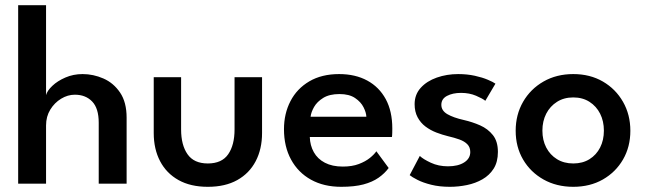

<svg xmlns="http://www.w3.org/2000/svg" viewBox="-20 -708 2490 740"><path d="M298.5 -422.5Q339.5 -422.5 378.5 -405.5Q417.5 -388.5 442.8 -351.2Q468 -314 468 -254.5V0H360.5V-235Q360.5 -290.5 335.2 -316.8Q310 -343 268.5 -343Q241 -343 215.5 -327.5Q190 -312 173.8 -285.5Q157.5 -259 157.5 -224.5V0H50V-688H157.5V-341.5Q162 -358.5 181.8 -377.2Q201.5 -396 232 -409.2Q262.5 -422.5 298.5 -422.5Z M678 -209Q678 -149 702.8 -113.5Q727.5 -78 781 -78Q835 -78 859.5 -113.5Q884 -149 884 -209V-410.5H990V-195.5Q990 -133.5 965.5 -86.8Q941 -40 894.5 -14Q848 12 781 12Q714.5 12 668 -14Q621.5 -40 597 -86.8Q572.5 -133.5 572.5 -195.5V-410.5H678Z M1174 -180Q1175 -147.5 1189.5 -121.5Q1204 -95.5 1232.2 -80.8Q1260.5 -66 1301.5 -66Q1337 -66 1362.8 -75.8Q1388.5 -85.5 1405.5 -99.2Q1422.5 -113 1430.5 -125L1478 -60.5Q1462.5 -39.5 1439 -23Q1415.5 -6.5 1380.8 2.8Q1346 12 1295 12Q1228 12 1178.5 -15.5Q1129 -43 1101.8 -93Q1074.5 -143 1074.5 -210Q1074.5 -270 1099.5 -318.2Q1124.5 -366.5 1172.2 -394.5Q1220 -422.5 1287 -422.5Q1349.5 -422.5 1395.5 -397.5Q1441.5 -372.5 1466.8 -325.8Q1492 -279 1492 -213Q1492 -209 1491.8 -196.5Q1491.5 -184 1490.5 -180ZM1392 -258Q1391.5 -274 1381.2 -294.5Q1371 -315 1348.5 -330.2Q1326 -345.5 1288.5 -345.5Q1250 -345.5 1226 -330.8Q1202 -316 1190.5 -295.8Q1179 -275.5 1177 -258Z M1746 -422.5Q1780.5 -422.5 1810 -416Q1839.5 -409.5 1860.5 -400.5Q1881.5 -391.5 1889.5 -385.5L1850.5 -319.5Q1840.5 -328 1814.8 -339Q1789 -350 1757 -350Q1725 -350 1703 -338.5Q1681 -327 1681 -304Q1681 -281.5 1704.2 -268Q1727.5 -254.5 1767.5 -245.5Q1800.5 -238 1830.5 -224.8Q1860.5 -211.5 1879.8 -187.2Q1899 -163 1899 -122.5Q1899 -84 1882.8 -58.2Q1866.5 -32.5 1839.5 -17Q1812.5 -1.5 1779.8 5.2Q1747 12 1714 12Q1673.5 12 1641.8 4Q1610 -4 1589 -14.8Q1568 -25.5 1559 -33L1598 -107Q1611 -94.5 1640.5 -80.8Q1670 -67 1706.5 -67Q1745.5 -67 1769 -82Q1792.5 -97 1792.5 -122Q1792.5 -140.5 1781.2 -152Q1770 -163.5 1750.5 -170.5Q1731 -177.5 1707 -183Q1684.5 -188.5 1661.8 -197.2Q1639 -206 1620 -220.2Q1601 -234.5 1589.5 -256Q1578 -277.5 1578 -306.5Q1578 -343.5 1601.5 -369.5Q1625 -395.5 1663.5 -409Q1702 -422.5 1746 -422.5Z M2189.5 12Q2125 12 2074.8 -16.2Q2024.5 -44.5 1996 -93.2Q1967.5 -142 1967.5 -204Q1967.5 -266 1996 -315.5Q2024.5 -365 2074.8 -393.8Q2125 -422.5 2189.5 -422.5Q2254 -422.5 2303.5 -393.8Q2353 -365 2381.2 -315.5Q2409.5 -266 2409.5 -204Q2409.5 -142 2381.2 -93.2Q2353 -44.5 2303.5 -16.2Q2254 12 2189.5 12ZM2189.5 -78Q2225.5 -78 2252 -94.5Q2278.5 -111 2293 -139.5Q2307.5 -168 2307.5 -204.5Q2307.5 -241 2293 -269.8Q2278.5 -298.5 2252 -315.5Q2225.5 -332.5 2189.5 -332.5Q2153.5 -332.5 2126.8 -315.5Q2100 -298.5 2085.2 -269.8Q2070.5 -241 2070.5 -204.5Q2070.5 -168 2085.2 -139.5Q2100 -111 2126.8 -94.5Q2153.5 -78 2189.5 -78Z"/></svg>

Font: League Spartan Medium
Style: Regular
Weight: 500
Foundry: The League of Moveable Type
Version: Version 2.002